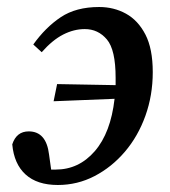

<svg xmlns="http://www.w3.org/2000/svg" viewBox="-20 -514 484 548"><path d="M145 14Q86 14 53 -16Q20 -46 15 -102Q27 -139 62 -139Q112 -139 120 -73L126 -30Q129 -30 132 -30Q135 -30 139 -30Q205 -30 250.5 -82.5Q296 -135 307 -232L133 -225L143 -274L310 -271Q310 -276 310 -281.5Q310 -287 310 -292Q310 -372 285 -401.5Q260 -431 222 -431Q191 -431 160.5 -415.5Q130 -400 99 -365L75 -387Q110 -436 153.5 -465Q197 -494 263 -494Q305 -494 339.5 -475Q374 -456 395 -415.5Q416 -375 416 -308Q416 -242 395 -183.5Q374 -125 336.5 -81Q299 -37 250 -11.5Q201 14 145 14Z"/></svg>

Font: Source Serif 4 Semibold
Style: Italic
Weight: 600
Italic angle: -12°
Designer: Frank Grießhammer
Foundry: Adobe
Version: Version 4.005;hotconv 1.1.0;makeotfexe 2.6.0